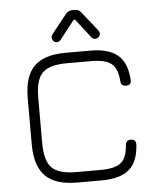

<svg xmlns="http://www.w3.org/2000/svg" viewBox="-57 -900 780 949"><g transform="rotate(-5 332.5 -425.5)"><path d="M248 -700Q238 -700 231 -707.5Q224 -715 224 -725Q224 -733 229 -740L306 -837Q319 -851 336 -851H351Q369 -851 380 -837L457 -740Q463 -732 463 -725Q463 -714 455.5 -707Q448 -700 438 -700Q426 -700 419 -710L347 -803H340L267 -710Q260 -700 248 -700ZM288 0Q180 0 130 -50Q80 -100 80 -208V-436Q80 -545 129.5 -594.5Q179 -644 287 -644H408Q500 -644 545 -605.5Q590 -567 595 -482Q597 -456 569 -456Q545 -456 543 -482Q539 -543 509 -567.5Q479 -592 408 -592H287Q201 -592 166.5 -557.5Q132 -523 132 -436V-208Q132 -121 166.5 -86.5Q201 -52 288 -52H408Q479 -52 509 -76Q539 -100 543 -162Q545 -188 569 -188Q596 -188 595 -161Q590 -76 545 -38Q500 0 408 0Z"/></g></svg>

Font: Jura
Style: Regular
Weight: 400
Designer: Daniel Johnson, Alexei Vanyashin
Foundry: Daniel Johnson
Version: Version 5.103